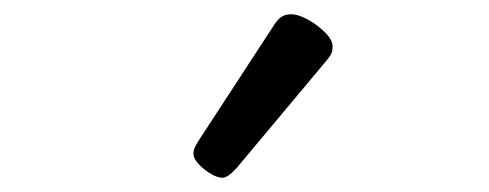

<svg xmlns="http://www.w3.org/2000/svg" viewBox="-20 -859 685 269"><path d="M292 -610Q281 -610 266 -622Q251 -634 251 -644Q251 -647 252 -650Q253 -653 257 -660L364 -824Q369 -832 374.5 -835.5Q380 -839 388 -839Q398 -839 411.5 -831.5Q425 -824 435.5 -813.5Q446 -803 446 -794Q446 -787 443.5 -782.5Q441 -778 434 -770L311 -623Q299 -610 292 -610Z"/></svg>

Font: Playwrite PL
Style: Regular
Weight: 400
Designer: Veronika Burian, José Scaglione
Foundry: TypeTogether
Version: Version 1.002